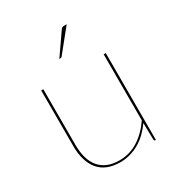

<svg xmlns="http://www.w3.org/2000/svg" viewBox="-171 -819 870 939"><g transform="rotate(-30 264.0 -350.0)"><path d="M87 -490V-176Q87 -135 96 -102.8Q105 -70.5 123.8 -48Q142.5 -25.5 170.5 -13.8Q198.5 -2 237 -2Q294.5 -2 342.8 -32.5Q391 -63 428 -117V-490H440V0H437Q430 0 430 -8L428 -102Q410.5 -77 389.5 -56.5Q368.5 -36 344 -21.8Q319.5 -7.5 292.5 0.2Q265.5 8 237 8Q155 8 115 -40.5Q75 -89 75 -176V-490ZM345 -708 244 -583Q240.5 -579 236 -579H229L311 -697Q315.5 -704 319.5 -706Q323.5 -708 332 -708Z"/></g></svg>

Font: Lato Hairline
Style: Regular
Weight: 250
Designer: Lukasz Dziedzic
Foundry: Lukasz Dziedzic
Version: Version 1.104; Western+Polish opensource